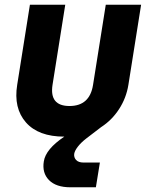

<svg xmlns="http://www.w3.org/2000/svg" viewBox="-20 -570 640 815"><path d="M279 225Q218 225 188 194.5Q158 164 166 115Q174 63 253 10Q143 10 90 -50.5Q37 -111 53 -210L107 -550H257L203 -210Q189 -120 275 -120Q361 -120 375 -210L429 -550H579L525 -210Q516 -154 485.5 -107Q455 -60 410 -31L346 18Q324 35 310.5 52.5Q297 70 295 83Q293 98 303 109Q313 120 335 120H404L387 225Z"/></svg>

Font: JetBrains Mono NL ExtraBold
Style: Italic
Weight: 800
Italic angle: -9°
Monospace: yes
Designer: Philipp Nurullin, Konstantin Bulenkov
Foundry: JetBrains
Version: Version 2.305; ttfautohint (v1.8.4.7-5d5b)